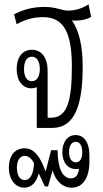

<svg xmlns="http://www.w3.org/2000/svg" viewBox="-20 -591 475 887"><path d="M150 0H221C327 0 362 -109 362 -283C362 -376 346 -450 312 -497C318 -496 325 -495 332 -496C357 -496 383 -502 401 -513L389 -571C358 -550 323 -542 294 -542C264 -542 241 -559 185 -559C128 -559 84 -545 45 -525L57 -479C92 -499 132 -512 179 -512C280 -512 312 -430 312 -283C312 -123 290 -47 215 -47H200V-265C200 -324 172 -361 128 -361C83 -361 57 -326 57 -272C57 -218 84 -183 126 -183C134 -183 142 -185 150 -188ZM127 -216C103 -216 91 -238 91 -272C91 -306 103 -329 127 -329C151 -329 164 -306 164 -272C164 -238 151 -216 127 -216ZM92 276C128 276 149 248 159 210L187 270H202L223 196C236 242 267 276 311 276C361 276 393 233 393 155V126C393 72 372 33 329 33C290 33 268 68 268 112C268 160 294 190 330 190C335 190 341 190 345 188C343 214 331 233 308 233C272 233 247 194 246 103H216L191 201L177 168C160 131 137 94 93 94C50 94 21 127 21 184C21 238 51 276 92 276ZM330 159C309 159 299 138 299 112C299 85 309 64 330 64C351 64 360 86 360 112C360 139 351 159 330 159ZM94 241C70 241 58 216 58 184C58 155 69 129 94 129C111 129 126 141 137 163C136 202 124 241 94 241Z"/></svg>

Font: Noto Sans Thai Looped ExtraCondensed Light
Style: Regular
Weight: 300
Width: 2
Designer: Sasikarn Vongin, Ben Mitchell
Foundry: The Fontpad Ltd
Version: Version 1.001